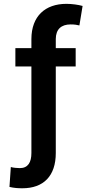

<svg xmlns="http://www.w3.org/2000/svg" viewBox="-20 -780 481 1004"><path d="M375.7 -528.4H271.7V-576C272 -626.8 300.1 -652.3 349.1 -652.3C370.4 -652.3 383.2 -649.9 395.2 -647L411.9 -748.9C389.9 -755 357.2 -759.9 327.4 -759.9C216.6 -759.9 144.5 -695.7 144.2 -576V-528.4H60.4V-432.5H144.2V20.2C144.2 68.9 126.4 99.1 83.8 99.1C72.8 99.1 47.6 97.3 36.6 93.4L29.5 197.4C53.3 203.1 73.9 204.5 96.9 204.5C208.1 204.5 271.7 139.9 271.7 20.2V-432.5H375.7Z"/></svg>

Font: Margiela Sans Semi Bold
Style: Regular
Weight: 600
Designer: Stefan Endress, Andreas Faust
Version: Version 1.100;FEAKit 1.0